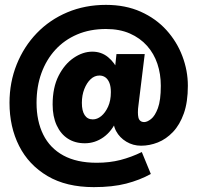

<svg xmlns="http://www.w3.org/2000/svg" viewBox="-20 -742 810 788"><path d="M316 -320Q316 -351 326 -376.5Q336 -402 352 -417Q368 -432 388 -432Q402 -432 412.5 -424.5Q423 -417 429 -402Q435 -387 435 -364Q435 -329 423.5 -304Q412 -279 395.5 -265.5Q379 -252 361 -252Q339 -252 327.5 -269.5Q316 -287 316 -320ZM196 -313Q196 -264 212.5 -228Q229 -192 258.5 -173Q288 -154 328 -154Q370 -154 405 -179Q440 -204 461 -252.5Q482 -301 482 -370Q482 -413 466.5 -449Q451 -485 423.5 -507.5Q396 -530 359 -530Q320 -530 282.5 -504.5Q245 -479 220.5 -431Q196 -383 196 -313ZM19 -320Q19 -221 58.5 -143Q98 -65 175 -19.5Q252 26 365 26Q442 26 498 11.5Q554 -3 599 -28L562 -118Q519 -97 474.5 -85.5Q430 -74 377 -74Q295 -74 240 -104Q185 -134 157.5 -189.5Q130 -245 130 -320Q130 -387 150 -442Q170 -497 207 -537.5Q244 -578 296.5 -600.5Q349 -623 415 -623Q471 -623 513 -604.5Q555 -586 583.5 -554Q612 -522 626 -480Q640 -438 640 -390Q640 -330 628 -298Q616 -266 600 -253.5Q584 -241 572 -241Q562 -241 556 -246Q550 -251 548 -260Q546 -269 546 -281Q546 -287 546.5 -295Q547 -303 548 -308L574 -520H458L434 -295L447 -264Q442 -231 456.5 -204Q471 -177 498.5 -160.5Q526 -144 559 -144Q594 -144 628 -157.5Q662 -171 690 -200.5Q718 -230 734.5 -276.5Q751 -323 751 -390Q751 -452 728.5 -511.5Q706 -571 663 -618.5Q620 -666 557.5 -694Q495 -722 415 -722Q329 -722 256.5 -691.5Q184 -661 131 -606Q78 -551 48.5 -477.5Q19 -404 19 -320Z"/></svg>

Font: Glinicke Jost Bold
Style: Bold
Weight: 700
Version: Version 3.710